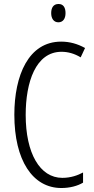

<svg xmlns="http://www.w3.org/2000/svg" viewBox="-20 -934 471 964"><path d="M274 -914C248 -914 237 -895 237 -868C237 -841 250 -822 273 -822C296 -822 309 -840 309 -868C309 -895 299 -914 274 -914ZM289 -674C321 -674 354 -665 385 -646L407 -693C369 -714 330 -725 287 -725C123 -725 52 -555 52 -358C52 -129 144 10 288 10C330 10 369 0 397 -17V-68C371 -54 336 -41 293 -41C180 -41 109 -165 109 -357C109 -521 159 -674 289 -674Z"/></svg>

Font: Noto Sans Lao ExtraCondensed Light
Style: Regular
Weight: 300
Width: 2
Designer: Monotype Design Team
Foundry: Monotype Imaging Inc.
Version: Version 2.003